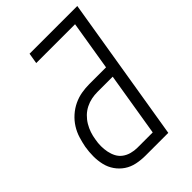

<svg xmlns="http://www.w3.org/2000/svg" viewBox="-218 -826 916 916"><g transform="rotate(-45 240.5 -367.5)"><path d="M206 0Q176 0 147.5 -6Q119 -12 96 -27.5Q73 -43 57 -66Q41 -89 34.5 -116.5Q28 -144 28 -173.5Q28 -203 33 -233Q38 -259 46 -285Q54 -311 69 -335Q84 -359 106 -378.5Q128 -398 153.5 -410Q179 -422 205.5 -426.5Q232 -431 258 -431H371L412 -681H150L159 -735H481L360 0ZM309 -54 362 -377H259Q239 -377 219 -373Q199 -369 180 -359.5Q161 -350 145.5 -335Q130 -320 119 -301.5Q108 -283 101.5 -263.5Q95 -244 92 -224Q88 -203 88 -182.5Q88 -162 92 -142Q96 -122 105 -105Q114 -88 129.5 -76.5Q145 -65 165 -59.5Q185 -54 206 -54Z"/></g></svg>

Font: Iosevka QP Light
Style: Italic
Weight: 300
Italic angle: -9°
Designer: Belleve Invis
Foundry: Belleve Invis
Version: Version 20.0.0; ttfautohint (v1.8.4)